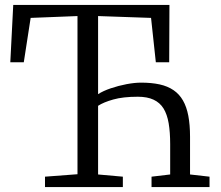

<svg xmlns="http://www.w3.org/2000/svg" viewBox="-20 -763 902 783"><path d="M163.5 0V-42.5L296 -52.5V-697.5L105 -690L77 -509H22L34 -743H671L670 -509H615.5L596 -690L380 -697.5V-379Q400 -392 431.5 -402.8Q463 -413.5 496.2 -419.8Q529.5 -426 555 -426Q598 -426 631 -418.8Q664 -411.5 687.8 -395.2Q711.5 -379 726.2 -353.2Q741 -327.5 748 -290.8Q755 -254 755 -205.5V-51.5L834.5 -42.5V0H598V-42.5L674 -51.5V-175.5Q674 -224 667.8 -260.5Q661.5 -297 646.8 -320.8Q632 -344.5 606.2 -356.5Q580.5 -368.5 542 -368.5Q481.5 -368.5 441.8 -357.2Q402 -346 380 -331.5V-51.5L481 -42.5V0Z"/></svg>

Font: Merriweather 20pt Light
Style: Regular
Weight: 300
Version: Version 2.100